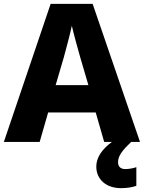

<svg xmlns="http://www.w3.org/2000/svg" viewBox="-20 -737 747 997"><path d="M521 0H561C507 40 480 83 480 128C480 195 532 240 608 240C642 240 667 235 688 228V131C675 136 650 141 631 141C608 141 593 130 593 105C593 72 616 43 661 0H707L461 -717H243L0 0H186L230 -153H477ZM397 -438 439 -295H269L311 -438C320 -472 344 -559 353 -603C363 -559 387 -473 397 -438Z"/></svg>

Font: Noto Sans Gurmukhi ExtraBold
Style: Regular
Weight: 800
Designer: Jelle Bosma - Monotype Design Team
Foundry: Monotype Imaging Inc.
Version: Version 2.004